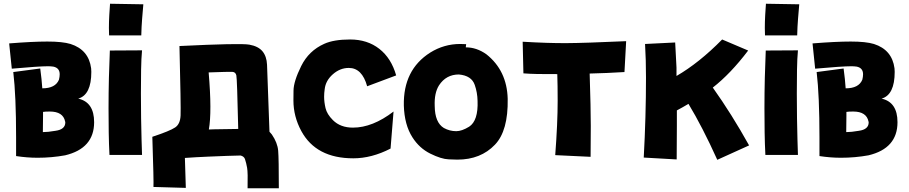

<svg xmlns="http://www.w3.org/2000/svg" viewBox="-20 -778 4857 1026"><path d="M208 -72Q236 -72 276 -79Q329 -86 329 -124L328 -129Q317 -182 246 -182Q221 -182 210 -180V-159Q210 -112 209 -72ZM181 65Q125 65 66 56V-44Q66 -266 51 -393L195 -412Q203 -353 206 -306Q276 -306 295 -352Q299 -368 299 -381Q299 -415 265 -422Q251 -424 237 -424Q188 -424 43 -411L29 -546Q154 -556 233 -556Q314 -556 357 -543Q454 -512 467 -413L468 -394Q468 -271 398 -251Q483 -232 483 -125Q483 15 328 52Q256 65 181 65Z M563 -589Q563 -598 562.5 -607.5Q562 -617 562 -629Q562 -661 564 -697Q566 -733 568 -758L746 -755Q743 -721 739.5 -678Q736 -635 735 -589ZM565 50Q562 -6 561 -70Q560 -134 560 -199Q560 -283 562 -363Q564 -443 567 -508L739 -509Q735 -467 734 -406Q733 -345 733 -278Q733 -211 734 -146.5Q735 -82 736.5 -30Q738 22 739 50Z M1096 -86Q1110 -86 1123 -87Q1201 -88 1253 -89Q1247 -357 1243 -375Q1239 -393 1221.5 -394Q1204 -395 1095 -391Q1113 -180 1096 -86ZM794 -47Q888 -78 916 -97Q943 -115 945 -161Q947 -207 939 -532Q1264 -548 1312 -539.5Q1360 -531 1382.5 -504Q1405 -477 1407 -432Q1409 -391 1420 -74Q1427 -67 1433 -59Q1463 -15 1466.5 27.5Q1470 70 1470 228H1303Q1305 144 1300.5 118.5Q1296 93 1289 72Q1284 58 1266 53Q1207 54 1093 59Q1023 62 968 66Q970 153 973 226L800 221Q802 196 794 -47Z M1868 68Q1669 68 1590 -78Q1548 -156 1548 -241Q1548 -245 1548.5 -294Q1549 -343 1589.5 -425Q1630 -507 1713 -544Q1764 -567 1851 -567Q1943 -567 2007 -517Q2071 -467 2097 -375L1942 -317Q1915 -415 1844 -415Q1797 -415 1758.5 -381Q1720 -347 1715 -301Q1712 -281 1712 -261Q1712 -233 1719.5 -200.5Q1727 -168 1759 -136Q1799 -96 1866 -96Q1971 -96 2083 -182L2067 16Q1966 68 1868 68Z M2418 -77Q2448 -77 2487 -101Q2536 -133 2532 -239Q2531 -284 2517 -324Q2500 -374 2432 -380Q2364 -380 2326 -322Q2300 -281 2303 -211Q2304 -123 2352 -94Q2383 -77 2418 -77ZM2424 75Q2417 75 2377.5 73.5Q2338 72 2279.5 43Q2221 14 2184 -44Q2141 -111 2138 -214Q2134 -405 2279 -497Q2353 -543 2439 -543L2471 -542L2469 -525Q2527 -525 2579 -488Q2689 -401 2693 -250Q2696 -79 2625 -5Q2549 75 2424 75Z M3131 -385Q3137 -198 3137 -105L3136 60L2947 51Q2960 -120 2960 -239Q2960 -323 2958 -382Q2838 -381 2777 -386L2773 -555Q2910 -547 3006.5 -547.5Q3103 -548 3326 -558L3317 -393Q3220 -387 3131 -385Z M3597 -188V-107L3596 74L3420 64Q3432 -156 3432 -364Q3432 -459 3427 -543L3588 -551Q3591 -482 3595 -417V-372Q3716 -442 3839 -567L3978 -508Q3884 -384 3789 -310Q3890 -168 3983 -1L3813 76Q3733 -101 3659 -223Q3629 -205 3597 -188Z M4068 -589Q4068 -598 4067.5 -607.5Q4067 -617 4067 -629Q4067 -661 4069 -697Q4071 -733 4073 -758L4251 -755Q4248 -721 4244.5 -678Q4241 -635 4240 -589ZM4070 50Q4067 -6 4066 -70Q4065 -134 4065 -199Q4065 -283 4067 -363Q4069 -443 4072 -508L4244 -509Q4240 -467 4239 -406Q4238 -345 4238 -278Q4238 -211 4239 -146.5Q4240 -82 4241.5 -30Q4243 22 4244 50Z M4501 -72Q4529 -72 4569 -79Q4622 -86 4622 -124L4621 -129Q4610 -182 4539 -182Q4514 -182 4503 -180V-159Q4503 -112 4502 -72ZM4474 65Q4418 65 4359 56V-44Q4359 -266 4344 -393L4488 -412Q4496 -353 4499 -306Q4569 -306 4588 -352Q4592 -368 4592 -381Q4592 -415 4558 -422Q4544 -424 4530 -424Q4481 -424 4336 -411L4322 -546Q4447 -556 4526 -556Q4607 -556 4650 -543Q4747 -512 4760 -413L4761 -394Q4761 -271 4691 -251Q4776 -232 4776 -125Q4776 15 4621 52Q4549 65 4474 65Z"/></svg>

Font: KN Bobohei
Style: Bold
Weight: 700
Designer: Kingnam Type Foundry
Version: Version 1.710;March 18, 2023